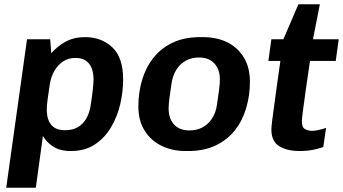

<svg xmlns="http://www.w3.org/2000/svg" viewBox="-20 -694 1599 895"><path d="M9 181 106 -511H214L219 -446Q248 -479 286.5 -500Q325 -521 376 -521Q453 -521 503.5 -473.5Q554 -426 554 -324Q554 -267 540.5 -208.5Q527 -150 497.5 -100.5Q468 -51 422 -20.5Q376 10 310 10Q259 10 227.5 -11Q196 -32 180 -60L147 181ZM283 -87Q318 -87 342.5 -101Q367 -115 382.5 -142Q398 -169 403 -205Q409 -244 412.5 -275.5Q416 -307 416 -323Q416 -371 395 -397.5Q374 -424 331 -424Q300 -424 275.5 -408.5Q251 -393 234.5 -365.5Q218 -338 212 -301Q206 -261 202 -231Q198 -201 198 -184Q198 -152 207.5 -130.5Q217 -109 235.5 -98Q254 -87 283 -87Z M846 10Q781 10 731.5 -15Q682 -40 653.5 -86Q625 -132 625 -198Q625 -262 642 -320Q659 -378 694.5 -423.5Q730 -469 784.5 -495Q839 -521 914 -521H925Q991 -521 1040 -496.5Q1089 -472 1117 -425.5Q1145 -379 1145 -313Q1145 -250 1128 -191.5Q1111 -133 1076 -88Q1041 -43 986.5 -16.5Q932 10 857 10ZM863 -86Q897 -86 923.5 -100Q950 -114 968 -141Q986 -168 991 -204Q997 -242 1001 -273.5Q1005 -305 1005 -323Q1005 -370 979.5 -398Q954 -426 907 -426Q874 -426 847 -411.5Q820 -397 803 -370.5Q786 -344 780 -308Q774 -269 770 -237.5Q766 -206 766 -189Q766 -141 791.5 -113.5Q817 -86 863 -86Z M1378 10Q1318 10 1281.5 -12.5Q1245 -35 1245 -91Q1245 -103 1249 -134Q1253 -165 1259 -208.5Q1265 -252 1272 -304Q1279 -356 1287 -410H1231L1245 -511H1301L1371 -674H1471L1439 -511H1559L1545 -410H1425Q1414 -336 1405.5 -275.5Q1397 -215 1392 -177Q1387 -139 1387 -129Q1387 -100 1402 -92Q1417 -84 1436 -84Q1447 -84 1467 -88.5Q1487 -93 1500 -98L1487 -9Q1474 -4 1454.5 1Q1435 6 1414.5 8Q1394 10 1378 10Z"/></svg>

Font: Chivo Medium SemiBold
Style: Italic
Weight: 600
Italic angle: -8.05°
Version: Version 2.002